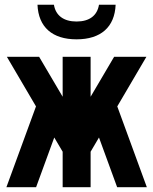

<svg xmlns="http://www.w3.org/2000/svg" viewBox="-20 -785 642 805"><path d="M300.8 -620.1C402.8 -620.1 460.9 -671.4 464.8 -765.1H395C387.7 -719.7 355 -694.8 300.8 -694.8C246.6 -694.8 213.4 -720.2 206.1 -765.1H137.2C141.1 -671.4 199.2 -620.1 300.8 -620.1ZM6.8 0H131.3L207.5 -208.5L242.7 -148.9V0H359.9V-148.9L395 -208.5L471.2 0H595.7L471.7 -338.9L593.8 -546.9H458.5L359.9 -379.4V-546.9H242.7V-379.4L144 -546.9H8.8L130.9 -338.9Z"/></svg>

Font: Hack
Style: Bold
Weight: 700
Monospace: yes
Designer: Christopher Simpkins
Foundry: Christopher Simpkins
Version: Version 2.010